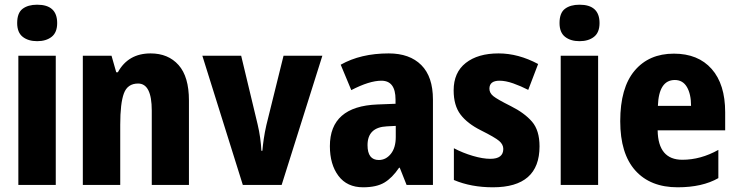

<svg xmlns="http://www.w3.org/2000/svg" viewBox="-20 -786 3136 816"><path d="M138 -766Q99 -766 76 -748.5Q53 -731 53 -688Q53 -648 76.5 -629.5Q100 -611 138 -611Q176 -611 199.5 -629.5Q223 -648 223 -688Q223 -766 138 -766ZM217 -549H58V0H217Z M620 -559Q525 -559 481 -479H474L454 -549H332V0H491V-256Q491 -347 506.5 -389Q522 -431 567 -431Q625 -431 625 -316V0H783V-359Q783 -460 739 -509.5Q695 -559 620 -559Z M1012 0H1177L1350 -549H1185L1112 -254Q1105 -223 1101 -195.5Q1097 -168 1095 -145H1091Q1088 -202 1075 -257L1005 -549H840Z M1662 -251V-204Q1662 -158 1641 -132Q1620 -106 1590 -106Q1542 -106 1542 -169Q1542 -245 1624 -249ZM1632 -559Q1513 -559 1428 -511L1473 -403Q1550 -443 1601 -443Q1661 -443 1661 -363V-345L1584 -342Q1382 -334 1382 -165Q1382 -87 1418.5 -38.5Q1455 10 1523 10Q1580 10 1613.5 -10Q1647 -30 1676 -73H1679L1708 0H1820V-363Q1820 -460 1770.5 -509.5Q1721 -559 1632 -559Z M2273 -164Q2273 -232 2241 -269Q2209 -306 2151 -335Q2093 -364 2076.5 -377.5Q2060 -391 2060 -409Q2060 -443 2103 -443Q2129 -443 2161.5 -431.5Q2194 -420 2225 -404L2267 -514Q2183 -559 2099 -559Q2011 -559 1959.5 -518.5Q1908 -478 1908 -402Q1908 -338 1937 -299.5Q1966 -261 2024 -232Q2084 -202 2101.5 -187Q2119 -172 2119 -153Q2119 -111 2064 -111Q2032 -111 1989.5 -123.5Q1947 -136 1909 -156V-21Q1982 10 2075 10Q2273 10 2273 -164Z M2443 -766Q2404 -766 2381 -748.5Q2358 -731 2358 -688Q2358 -648 2381.5 -629.5Q2405 -611 2443 -611Q2481 -611 2504.5 -629.5Q2528 -648 2528 -688Q2528 -766 2443 -766ZM2522 -549H2363V0H2522Z M2844 -558Q2738 -558 2677 -485.5Q2616 -413 2616 -271Q2616 -133 2680 -61.5Q2744 10 2860 10Q2965 10 3033 -29V-149Q2958 -107 2880 -107Q2777 -107 2775 -232H3062V-309Q3062 -428 3004.5 -493Q2947 -558 2844 -558ZM2848 -446Q2882 -446 2899.5 -416Q2917 -386 2917 -336H2776Q2780 -446 2848 -446Z"/></svg>

Font: Noto Sans Display SemiCondensed Extra
Style: Regular
Weight: 800
Width: 4
Designer: Monotype Design Team
Foundry: Monotype Imaging Inc.
Version: Version 1.900